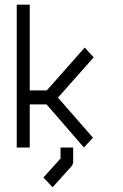

<svg xmlns="http://www.w3.org/2000/svg" viewBox="-20 -679 526 820"><path d="M227.5 -262 377 -91 338.5 -49 179 -233H107V-49H51.5V-659H107V-293H180L342 -476L380 -434ZM238.5 -49H292.5V10Q292.5 23 285.5 31L204.5 121L165.5 79L238.5 -2Z"/></svg>

Font: 3270 Nerd Font Mono SemCond
Style: Regular
Weight: 400
Monospace: yes
Version: Version 3.0.1;Nerd Fonts 3.1.1